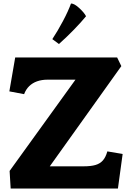

<svg xmlns="http://www.w3.org/2000/svg" viewBox="-20 -1079 752 1099"><path d="M35 -100.5 412 -623H253Q219 -623 192.2 -613.5Q165.5 -604 146.8 -585.5Q128 -567 118 -540L33.5 -556L67 -750H650.5L674.5 -700.5L265 -127H459Q501 -127 527 -134.8Q553 -142.5 569 -160.8Q585 -179 594.5 -212.5L682 -197.5L655 0H41ZM317.5 -827 279.5 -855Q310.5 -902 340.5 -958.5Q370.5 -1015 386.5 -1059Q405.5 -1059 434 -1032.5Q462.5 -1006 472.5 -986Q411.5 -912 317.5 -827Z"/></svg>

Font: TMT Limkin
Style: Regular
Weight: 400
Designer: Gabriel Drozdov
Version: Version 1.000;Glyphs 3.1.2 (3151)